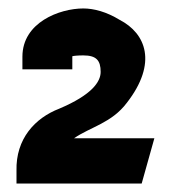

<svg xmlns="http://www.w3.org/2000/svg" viewBox="-20 -822 406 454"><path d="M19 -388H315L345 -495H155C194 -522 244 -531 280 -579C353 -673 325 -743 263 -775C232 -794 202 -802 177 -802C121 -802 33 -769 33 -688V-658H151V-689C154 -690 164 -691 177 -691C208 -691 218 -679 218 -652C218 -629 198 -598 120 -565C63 -543 17 -494 19 -418Z"/></svg>

Font: Charger Sport
Style: UltNrw
Weight: 1000
Designer: Jasper
Foundry: Cannot Into Space Fonts
Version: Version 1.1